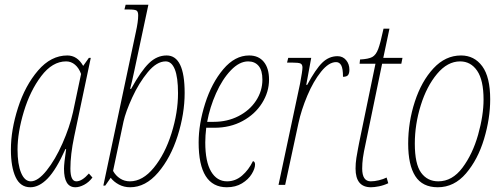

<svg xmlns="http://www.w3.org/2000/svg" viewBox="-20 -780 2121 810"><path d="M26 -149Q26 -232 56 -325.5Q86 -419 140.5 -482.5Q195 -546 264 -546Q306 -546 331 -502L355 -536H363L293 -204Q277 -128 277 -69Q277 -15 302 -15Q326 -15 355 -48L370 -31Q355 -11 335 -0.5Q315 10 298 10Q250 10 250 -68Q250 -90 259 -151H256Q217 -64 181 -27Q145 10 108 10Q66 10 46 -32.5Q26 -75 26 -149ZM288 -307 322 -468Q313 -493 296.5 -507Q280 -521 259 -521Q201 -521 154 -459Q107 -397 80.5 -309Q54 -221 54 -149Q54 -87 69 -51Q84 -15 110 -15Q140 -15 176.5 -60.5Q213 -106 243.5 -175Q274 -244 288 -307Z M447 -30 424 3H416L553 -644Q563 -689 563 -715Q563 -731 556 -735.5Q549 -740 523 -740H505L510 -760H606L547 -483Q536 -431 529 -405H533Q575 -481 608.5 -513.5Q642 -546 683 -546Q759 -546 759 -388Q759 -300 729.5 -207Q700 -114 647 -52Q594 10 529 10Q503 10 481.5 -1.5Q460 -13 447 -30ZM731 -387Q731 -454 717.5 -487.5Q704 -521 679 -521Q641 -521 603.5 -475.5Q566 -430 538 -369Q510 -308 501 -267L457 -59Q468 -39 486.5 -27Q505 -15 528 -15Q582 -15 629 -72.5Q676 -130 703.5 -217.5Q731 -305 731 -387Z M818 -179Q818 -257 845.5 -343.5Q873 -430 922 -488Q971 -546 1031 -546Q1071 -546 1093 -519Q1115 -492 1115 -444Q1115 -392 1085.5 -345Q1056 -298 1003.5 -269.5Q951 -241 884 -241H850Q846 -207 846 -179Q846 -98 870.5 -56.5Q895 -15 938 -15Q973 -15 1001 -39Q1029 -63 1047 -100Q1051 -100 1053.5 -96Q1056 -92 1056 -86Q1056 -69 1042 -46Q1028 -23 1001 -6.5Q974 10 937 10Q818 10 818 -179ZM882 -266Q939 -266 986 -290Q1033 -314 1060 -355Q1087 -396 1087 -444Q1087 -483 1071 -502Q1055 -521 1027 -521Q990 -521 954 -483.5Q918 -446 891.5 -386.5Q865 -327 854 -266Z M1246 -428Q1256 -481 1256 -495Q1256 -508 1248 -512Q1240 -516 1211 -516H1191L1196 -536H1293L1272 -422H1276Q1312 -489 1340 -516Q1368 -543 1404 -543Q1426 -543 1440 -526.5Q1454 -510 1454 -486Q1454 -471 1448.5 -463.5Q1443 -456 1427 -456Q1427 -491 1419.5 -504.5Q1412 -518 1398 -518Q1367 -518 1334.5 -477.5Q1302 -437 1276.5 -376.5Q1251 -316 1239 -260L1183 0H1155Z M1480 -69Q1480 -91 1483.5 -114Q1487 -137 1490.5 -153.5Q1494 -170 1495 -177L1564 -511H1497L1499 -529Q1535 -531 1550.5 -539.5Q1566 -548 1575.5 -573Q1585 -598 1598 -659H1623L1597 -536H1678L1673 -511H1592L1523 -177Q1514 -136 1511 -113.5Q1508 -91 1508 -69Q1508 -15 1544 -15Q1560 -15 1578.5 -19.5Q1597 -24 1611 -31L1618 -7Q1599 2 1579 6Q1559 10 1545 10Q1480 10 1480 -69Z M1702 -174Q1702 -265 1730 -351Q1758 -437 1808.5 -491.5Q1859 -546 1925 -546Q1981 -546 2014.5 -500.5Q2048 -455 2048 -361Q2048 -280 2022 -193.5Q1996 -107 1946 -48.5Q1896 10 1827 10Q1762 10 1732 -37Q1702 -84 1702 -174ZM2020 -360Q2020 -442 1993 -481.5Q1966 -521 1921 -521Q1868 -521 1824 -468.5Q1780 -416 1755 -335.5Q1730 -255 1730 -174Q1730 -88 1756.5 -51.5Q1783 -15 1829 -15Q1888 -15 1931 -72.5Q1974 -130 1997 -211.5Q2020 -293 2020 -360Z"/></svg>

Font: Noto Serif CondThin
Style: Italic
Weight: 250
Width: 3
Italic angle: -12°
Designer: Monotype Design Team
Foundry: Monotype Imaging Inc.
Version: Version 1.001